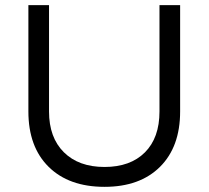

<svg xmlns="http://www.w3.org/2000/svg" viewBox="-20 -720 808 744"><path d="M90 -288V-700H170V-288Q170 -187 227.5 -130Q285 -73 385 -73Q485 -73 541.5 -129.5Q598 -186 598 -288V-700H678V-288Q678 -151 600 -73.5Q522 4 385 4Q247 4 168.5 -73.5Q90 -151 90 -288Z"/></svg>

Font: Trueno
Style: Lt
Weight: 300
Designer: Julieta Ulanovsky
Foundry: Julieta Ulanovsky
Version: Version 3.001b